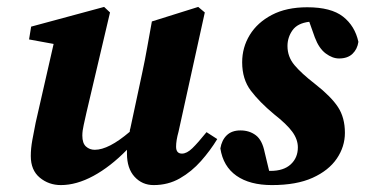

<svg xmlns="http://www.w3.org/2000/svg" viewBox="-20 -520 1056 555"><path d="M424 15Q391 15 369 -9Q347 -33 347 -76Q347 -79 347 -82Q347 -85 347 -87Q299 -38 250 -11.5Q201 15 156 15Q121 15 95 -6.5Q69 -28 69 -69Q69 -91 73.5 -115.5Q78 -140 83 -165L135 -393L64 -406L70 -443L281 -500L298 -484L230 -195Q226 -176 222 -159Q218 -142 218 -128Q218 -106 228.5 -96.5Q239 -87 254 -87Q294 -87 355 -139Q355 -142 355.5 -144.5Q356 -147 357 -150L391 -309Q399 -346 405.5 -383Q412 -420 419 -458L553 -500L572 -484L496 -139Q489 -114 489 -96Q489 -76 506 -76Q520 -76 536 -91.5Q552 -107 577 -138L608 -118Q588 -85 561 -54.5Q534 -24 500 -4.5Q466 15 424 15Z M977 -136Q977 -96 953.5 -61.5Q930 -27 883.5 -6Q837 15 766 15Q702 15 663.5 -12Q625 -39 617 -91Q621 -115 635.5 -129Q650 -143 675 -143Q701 -143 719.5 -129Q738 -115 745 -80L758 -26H762Q800 -26 820.5 -45Q841 -64 841 -94Q841 -117 825 -139Q809 -161 772 -190Q730 -225 705 -258Q680 -291 680 -340Q680 -383 702 -419Q724 -455 766 -477Q808 -499 868 -499Q937 -499 971.5 -472Q1006 -445 1016 -399Q1013 -378 999 -364.5Q985 -351 960 -351Q941 -351 921.5 -365.5Q902 -380 890 -412L874 -457Q840 -453 825.5 -432.5Q811 -412 811 -387Q811 -356 831 -332Q851 -308 891 -277Q937 -241 957 -210.5Q977 -180 977 -136Z"/></svg>

Font: Source Serif Pro
Style: Bold Italic
Weight: 700
Italic angle: -12°
Designer: Frank Grießhammer
Foundry: Adobe Systems Incorporated
Version: Version 3.001;hotconv 1.0.111;makeotfexe 2.5.65597